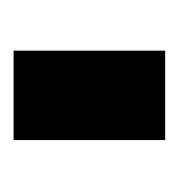

<svg xmlns="http://www.w3.org/2000/svg" viewBox="-10 -756 269 290"><g transform="rotate(90 125.0 -611.5)"><path d="M57 -497V-726H192V-497Z"/></g></svg>

Font: Boldmen
Style: Bold
Weight: 700
Designer: Matt McInerney, Pablo Impallari, Rodrigo Fuenzalida
Foundry: LIVING CONCEPT
Version: Version 1.000